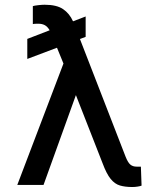

<svg xmlns="http://www.w3.org/2000/svg" viewBox="-20 -761 665 790"><path d="M163.4 -741.5Q213.1 -741.5 239.5 -723.5Q266 -705.6 280.5 -673.3L332.4 -693.2V-609.4L308.9 -600.5L497.2 -115.1Q506.7 -91.6 516.7 -83.5Q526.6 -75.3 542.6 -75.3H559.7L562.5 2.8Q557.2 5 546.5 6.7Q535.9 8.5 524.1 8.5Q495 8.5 473.7 2.3Q452.4 -3.9 435.4 -24.7Q418.3 -45.5 402 -89.5L292.3 -369.7L159.1 0H51.1L241.1 -499.6L214.5 -564.6L92.3 -518.5V-600.9L184.3 -636.4Q175.4 -651.6 164.2 -657.5Q153.1 -663.4 137.8 -663.4Q133.5 -663.4 126.4 -663.2Q119.3 -663 115.1 -661.9V-735.8Q121.4 -737.9 137.1 -739.7Q152.7 -741.5 163.4 -741.5Z"/></svg>

Font: Interface
Style: Regular
Weight: 400
Designer: Rasmus Andersson
Foundry: rsms
Version: Version 1.8